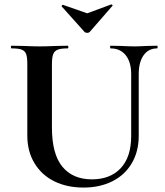

<svg xmlns="http://www.w3.org/2000/svg" viewBox="-20 -831 743 865"><path d="M478 -613Q476 -613 476 -619Q476 -625 478 -625L526 -624Q564 -622 587 -622Q606 -622 642 -624L688 -625Q690 -625 690 -619Q690 -613 688 -613Q649 -613 627 -582Q605 -551 605 -497V-219Q605 -149 574 -96Q543 -43 486.5 -14.5Q430 14 356 14Q282 14 225 -14Q168 -42 135.5 -95.5Q103 -149 103 -221V-544Q103 -574 97.5 -588Q92 -602 77.5 -607.5Q63 -613 32 -613Q29 -613 29 -619Q29 -625 32 -625L85 -624Q131 -622 158 -622Q188 -622 234 -624L285 -625Q288 -625 288 -619Q288 -613 285 -613Q254 -613 239.5 -607Q225 -601 219.5 -586.5Q214 -572 214 -542V-256Q214 -137 261 -80Q308 -23 394 -23Q477 -23 524 -73.5Q571 -124 571 -218V-497Q571 -551 546.5 -582Q522 -613 478 -613ZM258 -804Q258 -806 260.5 -808Q263 -810 264 -809L373 -771L481 -811H482Q485 -811 486.5 -808.5Q488 -806 486 -804L384 -687Q380 -683 373 -683Q365 -683 361 -687L258 -802Z"/></svg>

Font: Cormorant Garamond
Style: Bold
Weight: 700
Designer: Christian Thalmann (Catharsis Fonts)
Foundry: Catharsis Fonts
Version: Version 4.000